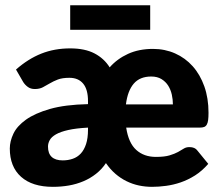

<svg xmlns="http://www.w3.org/2000/svg" viewBox="-20 -716 854 744"><path d="M321 -221.5Q274.5 -219 244.5 -212.2Q214.5 -205.5 197 -195.5Q179.5 -185.5 172.8 -173.2Q166 -161 166 -148Q166 -121 180.5 -107.8Q195 -94.5 223 -94.5Q244 -94.5 262 -100.8Q280 -107 293 -121Q306 -135 313.5 -157.8Q321 -180.5 321 -213.5ZM650 -311.5Q650 -330 645.8 -349.2Q641.5 -368.5 631.8 -384Q622 -399.5 605.8 -409.5Q589.5 -419.5 566 -419.5Q522 -419.5 498.2 -391.8Q474.5 -364 468 -311.5ZM469 -221.5Q478 -162 508 -135Q538 -108 584 -108Q617.5 -108 637.2 -114Q657 -120 669.8 -127Q682.5 -134 691.8 -140Q701 -146 714 -146Q735.5 -146 745 -132.5L787 -81Q763 -53.5 735.8 -36.2Q708.5 -19 680 -9.2Q651.5 0.5 623.2 4.2Q595 8 569 8Q543.5 8 518.5 2.8Q493.5 -2.5 470.5 -13.8Q447.5 -25 427.2 -42.5Q407 -60 390.5 -84Q374.5 -60 352.2 -42.5Q330 -25 303.5 -13.8Q277 -2.5 247 2.8Q217 8 185 8Q105 8 61.5 -31Q18 -70 18 -140.5Q18 -168.5 32 -198Q46 -227.5 80.5 -252.2Q115 -277 173.5 -293.8Q232 -310.5 321 -312.5V-324Q321 -369.5 302.2 -392Q283.5 -414.5 249 -414.5Q221.5 -414.5 204 -407.8Q186.5 -401 172.8 -392.8Q159 -384.5 146 -377.8Q133 -371 115 -371Q99 -371 88 -379Q77 -387 70 -398L42 -446.5Q89 -488 140 -508.2Q191 -528.5 252 -528.5Q309 -528.5 346.2 -509Q383.5 -489.5 405 -455Q434 -488 476 -507.2Q518 -526.5 573 -526.5Q619 -526.5 658.5 -509Q698 -491.5 726.8 -459.2Q755.5 -427 771.8 -381.2Q788 -335.5 788 -279Q788 -261.5 786.5 -250.5Q785 -239.5 781.2 -233Q777.5 -226.5 771 -224Q764.5 -221.5 754 -221.5ZM252 -695.5H562V-600.5H252Z"/></svg>

Font: Lato ExtraBold
Style: Regular
Weight: 800
Designer: Lukasz Dziedzic with Adam Twardoch and Botio Nikoltchev
Foundry: tyPoland Lukasz Dziedzic
Version: Version 2.015; 2015-08-06; http://www.latofonts.com/